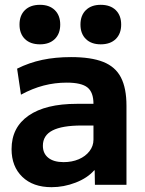

<svg xmlns="http://www.w3.org/2000/svg" viewBox="-20 -767 600 797"><path d="M194 10Q117 10 72.5 -33Q28 -76 28 -148Q28 -238 98.5 -287Q169 -336 299 -336H368Q368 -384 343 -404Q318 -424 257 -424Q208 -424 161.5 -412Q115 -400 67 -374L51 -482Q101 -507 155.5 -518.5Q210 -530 275 -530Q358 -530 408.5 -510Q459 -490 482 -445.5Q505 -401 505 -328V0H374L373 -60H371Q343 -28 294 -9Q245 10 194 10ZM244 -94Q279 -94 307 -106Q335 -118 351.5 -139.5Q368 -161 368 -187V-246H319Q238 -246 198 -225.5Q158 -205 158 -162Q158 -130 180.5 -112Q203 -94 244 -94ZM146 -583Q106 -583 83.5 -605Q61 -627 61 -665Q61 -703 83.5 -725Q106 -747 146 -747Q185 -747 207.5 -725Q230 -703 230 -665Q230 -627 207.5 -605Q185 -583 146 -583ZM398 -583Q359 -583 336.5 -605Q314 -627 314 -665Q314 -703 336.5 -725Q359 -747 398 -747Q438 -747 460.5 -725Q483 -703 483 -665Q483 -627 460.5 -605Q438 -583 398 -583Z"/></svg>

Font: M PLUS 2
Style: Bold
Weight: 700
Designer: Coji Morishita
Foundry: UNDERFOREST DESIGN
Version: Version 1.001